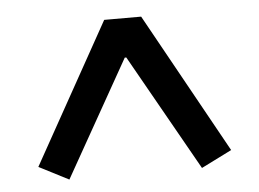

<svg xmlns="http://www.w3.org/2000/svg" viewBox="-38 -745 677 502"><g transform="rotate(-5 300.0 -494.0)"><path d="M125 -290 47 -330 252 -698H349L553 -330L473 -290L301 -595H297Z"/></g></svg>

Font: Anuphan Medium
Style: Regular
Weight: 500
Designer: Mike Abbink, Paul van der Laan, Pieter van Rosmalen, Mint Tantisuwanna
Foundry: Bold Monday; Cadson Demak
Version: Version 3.002;hotconv 1.0.109;makeotfexe 2.5.65596